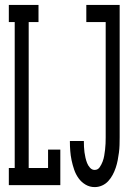

<svg xmlns="http://www.w3.org/2000/svg" viewBox="-20 -755 540 783"><path d="M16 0V-70H40V-665H16V-735H137V-665H97V-70H176V-145H226V0ZM366 8Q346 8 329 -2Q312 -12 300.5 -28Q289 -44 282.5 -63Q276 -82 272 -101Q268 -120 266.5 -139.5Q265 -159 265 -178V-180H322V-179Q322 -168 322.5 -156.5Q323 -145 324.5 -134Q326 -123 328.5 -112Q331 -101 335 -90.5Q339 -80 347 -71Q355 -62 366 -62Q379 -62 386.5 -73Q394 -84 398.5 -96Q403 -108 405 -120Q407 -132 408.5 -144.5Q410 -157 410.5 -169.5Q411 -182 411 -195V-665H332V-735H468V-195Q468 -179 467.5 -163.5Q467 -148 465 -132.5Q463 -117 460 -101.5Q457 -86 452 -71Q447 -56 439.5 -42Q432 -28 421.5 -16.5Q411 -5 396.5 1.5Q382 8 366 8Z"/></svg>

Font: Iosevka Curly Slab
Style: Regular
Weight: 400
Monospace: yes
Designer: Belleve Invis
Foundry: Belleve Invis
Version: Version 22.1.2; ttfautohint (v1.8.4)